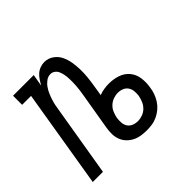

<svg xmlns="http://www.w3.org/2000/svg" viewBox="-133 -698 867 867"><g transform="rotate(-45 300.0 -265.0)"><path d="M352 8Q334 8 316 5Q298 2 282.5 -6Q267 -14 255 -26.5Q243 -39 236.5 -55.5Q230 -72 229.5 -90.5Q229 -109 232 -128L263 -312Q265 -324 266.5 -336Q268 -348 269 -360.5Q270 -373 270 -385Q270 -397 269.5 -409Q269 -421 266.5 -433Q264 -445 259.5 -455.5Q255 -466 245.5 -473Q236 -480 224 -480Q209 -480 196 -470.5Q183 -461 174 -448Q165 -435 159 -421Q153 -407 148.5 -393Q144 -379 141 -364.5Q138 -350 136 -335L80 0H15L93 -472H36V-530H168L158 -472Q165 -485 173 -497Q181 -509 191.5 -518.5Q202 -528 216 -533Q230 -538 243 -538Q267 -538 286.5 -524.5Q306 -511 316 -490.5Q326 -470 330 -447Q334 -424 334.5 -399.5Q335 -375 332.5 -350.5Q330 -326 326 -302L318 -252Q333 -258 349.5 -260.5Q366 -263 381 -263Q410 -263 436.5 -254Q463 -245 480 -224.5Q497 -204 501 -176Q505 -148 500 -119Q498 -102 492 -85Q486 -68 476 -52.5Q466 -37 452 -25Q438 -13 421 -5Q404 3 386.5 5.5Q369 8 352 8ZM354 -50Q369 -50 384 -55.5Q399 -61 410.5 -72.5Q422 -84 428 -98.5Q434 -113 437 -128Q439 -143 437.5 -157.5Q436 -172 428.5 -183Q421 -194 408 -199.5Q395 -205 380 -205Q365 -205 350 -199.5Q335 -194 323.5 -183Q312 -172 306 -157.5Q300 -143 297 -128Q295 -113 296 -98.5Q297 -84 304.5 -72.5Q312 -61 325.5 -55.5Q339 -50 354 -50Z"/></g></svg>

Font: Iosevka Slab Light Extended
Style: Italic
Weight: 300
Width: 7
Italic angle: -9°
Monospace: yes
Designer: Belleve Invis
Foundry: Belleve Invis
Version: Version 11.1.0; ttfautohint (v1.8.3)